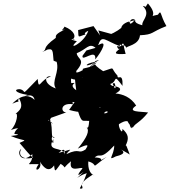

<svg xmlns="http://www.w3.org/2000/svg" viewBox="-20 -981 983 1111"><path d="M286 -265C236 -284 320 -335 265 -295C272 -299 339 -321 364 -331C331 -329 326 -388 401 -378C406 -412 347 -391 439 -387C408 -401 412 -387 380 -345C450 -325 480 -332 426 -357C446 -281 457 -283 465 -282C531 -283 554 -276 531 -279C562 -240 535 -283 589 -334C616 -347 605 -306 549 -338C598 -330 514 -377 586 -356C549 -386 512 -298 506 -298C490 -324 502 -226 481 -244C500 -225 484 -186 430 -121C500 -154 490 -140 475 -116C429 -86 447 -128 364 -89C381 -118 421 -125 319 -96C364 -137 352 -97 355 -86C348 -137 244 -97 288 -176C294 -109 260 -215 297 -184C269 -181 289 -224 271 -286C232 -272 305 -314 276 -311L258 -291ZM458 -659C448 -617 540 -707 531 -637C571 -685 606 -755 549 -720C530 -769 537 -714 550 -724C569 -782 590 -745 673 -714C680 -789 631 -695 730 -723C675 -756 702 -696 707 -669C641 -665 621 -669 714 -725C674 -698 664 -685 657 -715C699 -698 675 -762 712 -704C708 -715 785 -718 790 -777C871 -781 850 -794 943 -830C904 -897 915 -929 894 -896C824 -882 906 -881 836 -961C792 -906 876 -931 806 -947C865 -889 776 -852 812 -822C842 -838 757 -831 761 -867C713 -804 728 -896 765 -863C707 -863 695 -809 609 -779C685 -773 682 -797 728 -857C648 -833 691 -774 712 -811L637 -781L549 -805L559 -776L521 -830L432 -807C434 -754 431 -770 479 -783C478 -777 455 -787 491 -803C467 -730 361 -684 425 -742C347 -763 448 -754 398 -752C423 -765 413 -803 353 -827C350 -814 322 -797 357 -812C303 -784 302 -778 303 -762C214 -698 260 -698 224 -680C315 -716 271 -741 243 -691C291 -706 284 -687 290 -630C348 -600 361 -664 307 -626C327 -564 275 -511 303 -469C227 -497 239 -548 275 -538C211 -522 205 -451 198 -524C88 -413 142 -455 95 -465C60 -466 62 -444 139 -432C82 -399 171 -461 180 -403C155 -428 113 -443 51 -381C121 -412 73 -369 89 -415C120 -358 93 -343 68 -320C88 -338 79 -262 43 -229C129 -260 61 -202 100 -231C95 -255 65 -226 63 -206C123 -201 34 -194 43 -194C122 -160 145 -178 93 -154C168 -65 181 -52 189 -73C117 -50 80 -78 103 -119C73 -102 103 -28 167 -89C171 -15 101 -34 204 -31C164 23 228 1 211 -46C228 -18 260 24 293 -24C298 21 299 9 331 -33C374 -7 330 1 391 -48C375 26 455 -21 457 -6C442 12 409 55 464 13C398 79 428 37 482 21C450 115 427 111 455 110C468 95 420 90 514 31C552 36 485 45 491 -47C561 -27 487 6 597 -73C529 -35 604 -67 528 -70C563 -101 555 -46 641 -139C641 -82 596 -47 650 -76C675 -82 720 -95 674 -119C709 -101 739 -82 731 -86C713 -132 710 -151 704 -133C729 -179 724 -203 689 -235C688 -194 662 -254 669 -263C746 -311 721 -243 743 -239C739 -308 687 -296 748 -242C767 -273 787 -268 837 -330C794 -337 710 -330 768 -370C737 -419 689 -437 648 -440C669 -451 711 -477 612 -487C682 -451 605 -505 644 -499C658 -450 638 -476 617 -495C664 -507 630 -562 689 -484C692 -569 659 -513 660 -543C613 -594 655 -593 577 -569C503 -616 524 -630 553 -633C467 -579 458 -612 531 -623C524 -612 453 -559 540 -621C511 -581 447 -592 460 -576C383 -528 377 -612 351 -539C422 -578 407 -561 421 -459C365 -497 446 -505 392 -500C387 -556 395 -498 453 -531C476 -528 426 -526 421 -570C481 -639 427 -637 424 -673C480 -695 496 -736 533 -704L480 -689Z"/></svg>

Font: Hussar Lance
Style: ExBdObl
Weight: 700
Foundry: Cannot Into Space Fonts, PlusOne Fonts
Version: Version 2.270